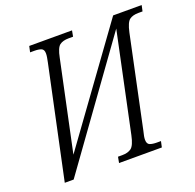

<svg xmlns="http://www.w3.org/2000/svg" viewBox="-126 -844 988 974"><g transform="rotate(-20 368.5 -357.0)"><path d="M190 -602Q193 -616 195 -628Q197 -640 197 -649Q197 -671 183 -676.5Q169 -682 146 -682H123L130 -714H361L355 -682H331Q300 -682 282.5 -669Q265 -656 255 -605L152 -119L583 -714H737L730 -682H708Q677 -682 659.5 -669Q642 -656 631 -605L527 -112Q523 -96 521 -85.5Q519 -75 519 -66Q519 -43 533.5 -37.5Q548 -32 571 -32H593L586 0H355L361 -32H384Q415 -32 433 -45.5Q451 -59 462 -111L575 -646L110 0H62Z"/></g></svg>

Font: Noto Serif Condensed Light
Style: Italic
Weight: 300
Width: 3
Italic angle: -12°
Designer: Monotype Design Team
Foundry: Monotype Imaging Inc.
Version: Version 2.014; ttfautohint (v1.8.4.7-5d5b)